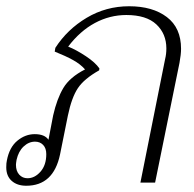

<svg xmlns="http://www.w3.org/2000/svg" viewBox="-36 -584 619 614"><path d="M-16 -49Q-16 -63 -14 -71Q-6 -113 19.5 -134Q45 -155 75 -155Q107 -155 119 -137L134 -215Q146 -268 166.5 -302.5Q187 -337 236 -362Q221 -379 197.5 -392Q174 -405 139 -419L141 -431Q179 -490 241 -527Q303 -564 377 -564Q452 -564 497.5 -529.5Q543 -495 543 -428Q543 -410 538 -383L460 0H413L492 -395Q496 -411 496 -429Q496 -476 464 -506Q432 -536 368 -536Q315 -536 267.5 -510.5Q220 -485 182 -435Q209 -424 239 -404Q269 -384 282 -365L281 -359Q233 -332 213 -302Q193 -272 181 -214L156 -90Q135 10 48 10Q19 10 1.5 -5.5Q-16 -21 -16 -49ZM112 -91Q112 -110 102 -120.5Q92 -131 76 -131Q56 -131 39.5 -115.5Q23 -100 17 -73Q15 -61 15 -57Q15 -37 25.5 -25.5Q36 -14 52 -14Q75 -14 93.5 -35Q112 -56 112 -91Z"/></svg>

Font: Trirong ExtraLight
Style: Italic
Weight: 275
Italic angle: -12°
Designer: Katatrad Team
Foundry: CadsonDemak
Version: Version 1.003